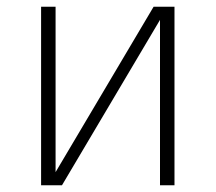

<svg xmlns="http://www.w3.org/2000/svg" viewBox="-20 -550 640 570"><path d="M102 0V-530H145V-39L436 -530H498V0H455V-491L164 0Z"/></svg>

Font: Iosevka Slab XLtEx
Style: Regular
Weight: 200
Width: 7
Monospace: yes
Designer: Belleve Invis
Foundry: Belleve Invis
Version: Version 11.1.0; ttfautohint (v1.8.3)